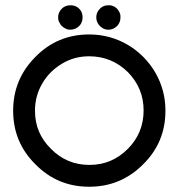

<svg xmlns="http://www.w3.org/2000/svg" viewBox="-20 -710 679 730"><path d="M319 0C399 0 467 -28 524 -85C581 -141 609 -209 609 -289C609 -342 596 -390 570 -435C544 -479 509 -514 465 -540C420 -566 372 -579 319 -579C239 -579 171 -551 115 -494C58 -437 30 -369 30 -289C30 -209 58 -141 115 -85C171 -28 239 0 319 0ZM320 -83C263 -83 214 -103 174 -144C133 -184 113 -232 113 -289C113 -326 122 -361 141 -393C159 -424 184 -449 216 -468C247 -487 282 -496 319 -496C376 -496 425 -476 466 -436C506 -395 526 -347 526 -290C526 -233 506 -184 466 -144C425 -103 377 -83 320 -83ZM392 -597C405 -597 416 -602 425 -611C434 -620 438 -631 438 -644C438 -648 438 -652 437 -656C436 -660 434 -664 432 -667C430 -670 428 -674 425 -677C422 -680 419 -682 416 -684C412 -686 408 -688 404 -689C400 -690 396 -690 392 -690C379 -690 369 -686 360 -677C351 -668 346 -657 346 -644C346 -631 351 -620 360 -611C369 -602 379 -597 392 -597ZM247 -597C260 -597 272 -602 281 -611C290 -620 294 -631 294 -644C294 -657 290 -668 281 -677C272 -686 261 -690 248 -690C235 -690 224 -686 215 -677C206 -668 201 -657 201 -644C201 -637 202 -631 205 -626C208 -621 210 -616 215 -611C219 -607 224 -604 230 -601C235 -598 241 -597 247 -597Z"/></svg>

Font: Kunika
Style: Regular
Weight: 400
Designer: Leo Kuroshita
Foundry: kurogedelic
Version: Version 1.000;PS 001.000;hotconv 1.0.88;makeotf.lib2.5.64775